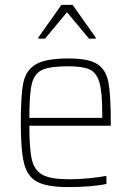

<svg xmlns="http://www.w3.org/2000/svg" viewBox="-20 -757 538 785"><path d="M433 -243H100Q100 -147 110.5 -103.5Q121 -60 154.5 -42Q188 -24 263 -24Q299 -24 342 -28Q385 -32 415 -38V-5Q390 1 346.5 4.5Q303 8 259 8Q173 8 132.5 -13.5Q92 -35 78.5 -88.5Q65 -142 65 -254Q65 -368 75.5 -419Q86 -470 126.5 -494Q167 -518 260 -518Q341 -518 377 -495.5Q413 -473 423 -421.5Q433 -370 433 -256ZM100 -275H398V-296Q398 -382 386 -421.5Q374 -461 345.5 -473.5Q317 -486 258 -486Q184 -486 152 -471Q120 -456 110 -414Q100 -372 100 -275ZM137 -599V-604L231 -737H277L371 -604V-599H344L254 -707L164 -599Z"/></svg>

Font: Saira Semi Condensed Thin
Style: Regular
Weight: 100
Width: 4
Designer: Hector Gatti with collaboration of the Omnibus-Type team
Foundry: Omnibus-Type
Version: Version 1.001; ttfautohint (v1.8)